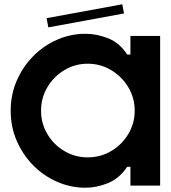

<svg xmlns="http://www.w3.org/2000/svg" viewBox="-20 -868 799 898"><path d="M590 -700H729V0H590V-88H575Q538 -33 485 -11.5Q432 10 380 10Q310 10 246.5 -18Q183 -46 134.5 -95.5Q86 -145 58 -210Q30 -275 30 -350Q30 -425 58 -490Q86 -555 134.5 -604.5Q183 -654 246.5 -682Q310 -710 380 -710Q432 -710 485.5 -689Q539 -668 575 -613H590ZM390 -132Q450 -132 500 -161.5Q550 -191 580 -241Q610 -291 610 -350Q610 -410 580 -460Q550 -510 500 -540Q450 -570 390 -570Q331 -570 281 -540Q231 -510 201.5 -460Q172 -410 172 -350Q172 -291 201.5 -241Q231 -191 281 -161.5Q331 -132 390 -132ZM198 -783 552 -848 560 -805 206 -740Z"/></svg>

Font: Vina Sans
Style: Regular
Weight: 400
Designer: Andree Nguyen
Foundry: Nguyen Type Foundry
Version: Version 1.002; ttfautohint (v1.8.4.7-5d5b);gftools[0.9.28]